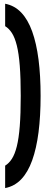

<svg xmlns="http://www.w3.org/2000/svg" viewBox="-20 -770 259 1011"><path d="M7.1 102.2Q27.4 89.9 42.8 66Q58.2 42.1 68.6 0.4Q79 -41.3 84.1 -106.1Q89.2 -170.9 89.2 -265Q89.2 -359.1 84.1 -423.9Q79 -488.7 68.6 -530.4Q58.2 -572.1 42.8 -596Q27.4 -619.9 7.1 -632.2V-750.3Q56.2 -741 91.6 -704.1Q126.9 -667.1 149.4 -604.5Q171.9 -541.8 182.9 -456.5Q193.8 -371.1 193.8 -265Q193.8 -158.9 182.9 -73.5Q171.9 11.8 149.4 74.5Q126.9 137.1 91.6 174.1Q56.2 211 7.1 220.3Z"/></svg>

Font: Georama ExtraCondensed Thin
Style: Regular
Weight: 100
Width: 2
Designer: Jean-Baptiste Levee
Foundry: Production Type
Version: Version 1.001